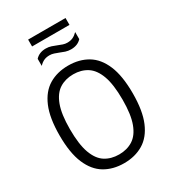

<svg xmlns="http://www.w3.org/2000/svg" viewBox="-244 -1160 1154 1294"><g transform="rotate(-30 333.0 -513.0)"><path d="M333 9.5Q247 9.5 183 -28.8Q119 -67 83.5 -150.5Q48 -234 48 -370Q48 -506 83.5 -589.5Q119 -673 183 -711.2Q247 -749.5 333 -749.5Q419 -749.5 483 -711.2Q547 -673 582.2 -589.5Q617.5 -506 617.5 -370Q617.5 -234.5 582 -150.8Q546.5 -67 482.5 -28.8Q418.5 9.5 333 9.5ZM333 -58.5Q394.5 -58.5 440.2 -87.5Q486 -116.5 511.2 -184Q536.5 -251.5 536.5 -367.5Q536.5 -486 511.2 -554.5Q486 -623 440.2 -652.2Q394.5 -681.5 333 -681.5Q271.5 -681.5 225.8 -652.5Q180 -623.5 154.8 -556Q129.5 -488.5 129.5 -372.5Q129.5 -254 154.5 -185.2Q179.5 -116.5 225.2 -87.5Q271 -58.5 333 -58.5ZM406.5 -834Q383.5 -834 363.8 -840.5Q344 -847 325.5 -855Q309 -861.5 292.5 -867Q276 -872.5 259 -872.5Q233.5 -872.5 214.8 -863.8Q196 -855 178.5 -836.5V-891.5Q208.5 -924.5 259.5 -924.5Q282.5 -924.5 302.2 -917.8Q322 -911 340.5 -903.5Q357 -896.5 373.5 -891Q390 -885.5 407 -885.5Q432.5 -885.5 451.2 -894.5Q470 -903.5 487.5 -921.5V-866.5Q458 -834 406.5 -834ZM187.5 -982.5V-1036H478.5V-982.5Z"/></g></svg>

Font: Encode Sans SemiCondensed SemiCondensed
Style: Regular
Weight: 400
Width: 4
Designer: Multiple Designers
Foundry: Impallari Type
Version: Version 3.000; ttfautohint (v1.8.3) -l 8 -r 50 -G 200 -x 14 